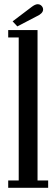

<svg xmlns="http://www.w3.org/2000/svg" viewBox="-20 -893 268 913"><path d="M19 0V-35H69V-715H19V-750H158.5V-35H209V0ZM62.5 -767.5 40 -791.5 130.5 -860Q137.5 -865.5 145 -869.2Q152.5 -873 159.5 -873Q167 -873 172.8 -869.2Q178.5 -865.5 182 -859.5Q185 -854 185 -848Q185 -838.5 177 -830.2Q169 -822 156.5 -816.5Z"/></svg>

Font: Imbue Thin 10pt Medium
Style: Regular
Weight: 500
Version: Version 1.102